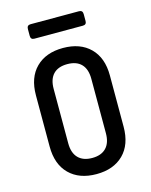

<svg xmlns="http://www.w3.org/2000/svg" viewBox="-135 -1006 869 1103"><g transform="rotate(-15 300.0 -455.0)"><path d="M300 10Q198 10 139 -48.5Q80 -107 80 -213V-517Q80 -623 139 -681.5Q198 -740 300 -740Q402 -740 461 -681.5Q520 -623 520 -518V-213Q520 -107 461 -48.5Q402 10 300 10ZM300 -86Q354 -86 383 -116Q412 -146 412 -203V-527Q412 -584 383.5 -614Q355 -644 300 -644Q245 -644 216.5 -614Q188 -584 188 -527V-203Q188 -146 217 -116Q246 -86 300 -86ZM156 -834Q134 -834 134 -856V-897Q134 -920 156 -920H444Q466 -920 466 -897V-856Q466 -834 444 -834Z"/></g></svg>

Font: Pitagon Sans Mono SemiBold
Style: Regular
Weight: 600
Monospace: yes
Designer: Travis Tran
Foundry: Pitagon
Version: Version 1.001; ttfautohint (v1.8.4.7-5d5b);gftools[0.9.26]